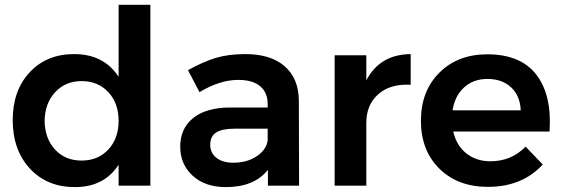

<svg xmlns="http://www.w3.org/2000/svg" viewBox="-20 -762 2307 788"><path d="M466.8 -742.2H597.2V0H466.8V-85.9Q407.7 5.9 287.1 5.9Q172.9 5.9 102.5 -70.3Q32.2 -146.5 32.2 -269Q32.2 -390.6 101.8 -465.3Q171.4 -540 284.2 -540Q406.2 -540 466.8 -446.8ZM314.9 -429.2Q248.5 -429.2 206.3 -383.5Q164.1 -337.9 163.1 -266.1Q164.1 -193.8 205.8 -148.4Q247.6 -103 314.9 -103Q382.3 -103 424.6 -148.4Q466.8 -193.8 466.8 -266.1Q466.8 -338.4 424.6 -383.8Q382.3 -429.2 314.9 -429.2Z M1207.5 0H1079.6V-64.9Q1023.4 5.9 906.7 5.9Q821.8 5.9 770.8 -40.8Q719.7 -87.4 719.7 -160.2Q719.7 -234.9 772.9 -277.6Q826.2 -320.3 922.9 -320.8H1078.6V-335Q1078.6 -382.3 1047.6 -408.2Q1016.6 -434.1 957.5 -434.1Q882.3 -434.1 798.8 -383.8L751.5 -474.1Q814 -508.8 865.7 -524.4Q917.5 -540 986.8 -540Q1091.3 -540 1148.4 -490Q1205.6 -439.9 1206.5 -350.1ZM937.5 -94.2Q993.7 -94.2 1033.4 -120.6Q1073.2 -147 1078.6 -186V-233.9H943.8Q891.6 -233.9 867.2 -218.3Q842.8 -202.6 842.8 -168Q842.8 -134.3 868.2 -114.3Q893.6 -94.2 937.5 -94.2Z M1483.4 -432.1Q1538.6 -538.6 1665.5 -540V-414.1Q1582 -418.9 1532.7 -375.5Q1483.4 -332 1483.4 -257.8V0H1353.5V-535.2H1483.4Z M1979.5 -539.1Q2117.2 -539.1 2181.4 -455.3Q2245.6 -371.6 2235.4 -222.2H1840.3Q1853 -165 1893.8 -132.6Q1934.6 -100.1 1993.2 -100.1Q2078.6 -100.1 2137.2 -160.2L2207.5 -86.9Q2123.5 4.9 1982.4 4.9Q1858.4 4.9 1783 -70.1Q1707.5 -145 1707.5 -266.1Q1707.5 -388.2 1783.2 -463.6Q1858.9 -539.1 1979.5 -539.1ZM1837.4 -309.1H2117.2Q2114.7 -368.7 2077.9 -403.3Q2041 -438 1980.5 -438Q1922.9 -438 1884.8 -403.3Q1846.7 -368.7 1837.4 -309.1Z"/></svg>

Font: Montserrat-Arabic Medium
Style: Regular
Weight: 500
Designer: Mohamed Gaber
Foundry: Kief Type Foundry
Version: Version 5.008;PS 005.008;hotconv 1.0.88;makeotf.lib2.5.64775